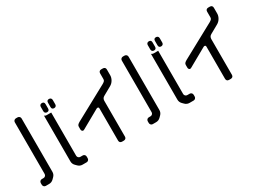

<svg xmlns="http://www.w3.org/2000/svg" viewBox="-50 -1460 3011 2263"><g transform="rotate(-30 1456.0 -328.5)"><path d="M577 -611H515Q496 -611 485 -623V1Q485 36 510 61L530 81Q555 106 590 106H646Q660 106 670 95.5Q680 85 680 71V48Q680 33 670 23Q660 13 646 13H613Q598 13 587.5 2.5Q577 -8 577 -23ZM89 106H135Q170 106 195 81L215 61Q240 36 240 1V-725Q240 -740 229.5 -750Q219 -760 204 -760H183Q168 -760 158 -750Q148 -740 148 -725V-23Q148 -8 137.5 2.5Q127 13 112 13H89Q75 13 65 23Q55 33 55 48V71Q55 85 65 95.5Q75 106 89 106ZM634 -638Q649 -638 658 -647Q667 -656 667 -671V-730Q667 -745 658 -754Q649 -763 634 -763Q602 -763 602 -730V-671Q602 -638 634 -638ZM537 -638Q569 -638 569 -671V-730Q569 -763 537 -763Q522 -763 513 -754Q504 -745 504 -730V-671Q504 -656 513 -647Q522 -638 537 -638Z M1094 69Q1094 85 1103 94.5Q1112 104 1130 104H1152Q1168 104 1178 95Q1188 86 1188 69V-417Q1188 -433 1195 -446.5Q1202 -460 1219 -469L1333 -533Q1363 -550 1381 -581Q1399 -612 1399 -644V-722Q1399 -738 1390 -747.5Q1381 -757 1363 -757H1342Q1326 -757 1316.5 -748Q1307 -739 1307 -722V-644Q1307 -628 1297 -618Q1287 -608 1271 -599L811 -349Q794 -339 784.5 -329Q775 -319 775 -303V-268Q775 -253 782.5 -245.5Q790 -238 796 -238Q799 -238 803 -238.5Q807 -239 812 -242L1063 -383Q1070 -387 1078 -387Q1094 -387 1094 -367Z M2033 -611H1971Q1952 -611 1941 -623V1Q1941 36 1966 61L1986 81Q2011 106 2046 106H2102Q2116 106 2126 95.5Q2136 85 2136 71V48Q2136 33 2126 23Q2116 13 2102 13H2069Q2054 13 2043.5 2.5Q2033 -8 2033 -23ZM1545 106H1591Q1626 106 1651 81L1671 61Q1696 36 1696 1V-725Q1696 -740 1685.5 -750Q1675 -760 1660 -760H1639Q1624 -760 1614 -750Q1604 -740 1604 -725V-23Q1604 -8 1593.5 2.5Q1583 13 1568 13H1545Q1531 13 1521 23Q1511 33 1511 48V71Q1511 85 1521 95.5Q1531 106 1545 106ZM2090 -638Q2105 -638 2114 -647Q2123 -656 2123 -671V-730Q2123 -745 2114 -754Q2105 -763 2090 -763Q2058 -763 2058 -730V-671Q2058 -638 2090 -638ZM1993 -638Q2025 -638 2025 -671V-730Q2025 -763 1993 -763Q1978 -763 1969 -754Q1960 -745 1960 -730V-671Q1960 -656 1969 -647Q1978 -638 1993 -638Z M2550 69Q2550 85 2559 94.5Q2568 104 2586 104H2608Q2624 104 2634 95Q2644 86 2644 69V-417Q2644 -433 2651 -446.5Q2658 -460 2675 -469L2789 -533Q2819 -550 2837 -581Q2855 -612 2855 -644V-722Q2855 -738 2846 -747.5Q2837 -757 2819 -757H2798Q2782 -757 2772.5 -748Q2763 -739 2763 -722V-644Q2763 -628 2753 -618Q2743 -608 2727 -599L2267 -349Q2250 -339 2240.5 -329Q2231 -319 2231 -303V-268Q2231 -253 2238.5 -245.5Q2246 -238 2252 -238Q2255 -238 2259 -238.5Q2263 -239 2268 -242L2519 -383Q2526 -387 2534 -387Q2550 -387 2550 -367Z"/></g></svg>

Font: WDXL Lubrifont JP N
Style: Regular
Weight: 400
Designer: [WDXL Lubrifont] Copyright 2020-2022 (c) NightFurySL2001, Skr-ZERO; [ZCOOL QingKe HuangYou] Copyright 2018-2022 (c) The 
Version: Version 2.001;hotconv 1.1.1;makeotfexe 2.6.0